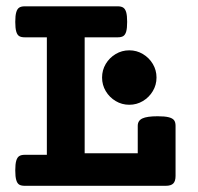

<svg xmlns="http://www.w3.org/2000/svg" viewBox="-20 -600 640 620"><path d="M390.6 -529.3Q390.6 -508.8 387.5 -498Q384.3 -487.3 377.9 -483.4Q371.6 -479.5 359.9 -479.5H253.4V-105H424.8V-193.8Q424.8 -210.4 439.7 -217.5Q454.6 -224.6 489.3 -224.6Q512.2 -224.6 524.7 -221.4Q537.1 -218.3 542 -211.9Q546.9 -205.6 546.9 -193.8V-31.7Q546.9 -15.1 539.6 -7.6Q532.2 0 515.1 0H60.1Q48.3 0 42 -3.9Q35.6 -7.8 32.5 -18.6Q29.3 -29.3 29.3 -49.8Q29.3 -70.3 32.5 -81.1Q35.6 -91.8 42 -95.9Q48.3 -100.1 60.1 -100.1H131.3V-479.5H60.1Q48.3 -479.5 42 -483.4Q35.6 -487.3 32.5 -498Q29.3 -508.8 29.3 -529.3Q29.3 -549.8 32.5 -560.5Q35.6 -571.3 42 -575.4Q48.3 -579.6 60.1 -579.6H359.9Q371.6 -579.6 377.9 -575.4Q384.3 -571.3 387.5 -560.5Q390.6 -549.8 390.6 -529.3ZM485.4 -349.6Q485.4 -325.7 473.4 -305.7Q461.4 -285.6 441.4 -273.7Q421.4 -261.7 397.5 -261.7Q373.5 -261.7 353.5 -273.7Q333.5 -285.6 321.5 -305.7Q309.6 -325.7 309.6 -349.6Q309.6 -373.5 321.5 -393.6Q333.5 -413.6 353.5 -425.5Q373.5 -437.5 397.5 -437.5Q421.4 -437.5 441.4 -425.5Q461.4 -413.6 473.4 -393.6Q485.4 -373.5 485.4 -349.6Z"/></svg>

Font: Courier Prime
Style: Bold
Weight: 700
Designer: Alan Dague-Greene, Quote-Unquote Apps
Foundry: Quote-Unquote Apps
Version: Version 3.018